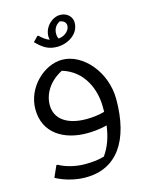

<svg xmlns="http://www.w3.org/2000/svg" viewBox="-144 -832 904 1179"><g transform="rotate(-15 308.0 -242.5)"><path d="M291 -560C354 -560 431 -601 431 -677C431 -714 400 -745 356 -745C305 -745 253 -696 253 -636C253 -628 254 -620 256 -614C234 -622 214 -637 195 -656H188L158 -625C205 -577 238 -560 291 -560ZM344 -707C366 -704 383 -692 383 -670C383 -645 358 -612 311 -607C306 -615 303 -625 303 -639C303 -666 314 -692 344 -707ZM296 -476C183 -476 60 -364 60 -224C60 -71 184 0 328 0C362 0 412 -3 457 -16C448 53 428 113 391 165C357 175 322 180 268 180C216 180 154 168 104 140H96L64 212C64 212 143 260 252 260C451 260 556 105 556 -156C556 -329 429 -476 296 -476ZM348 -85C225 -85 152 -138 152 -226C152 -294 191 -366 278 -411C415 -370 464 -239 464 -132V-100C423 -88 378 -85 348 -85Z"/></g></svg>

Font: Kufam Arabic Latin Roman Normal
Style: Regular
Weight: 400
Designer: Wael Morcos & Artur Schmal
Version: Version 1.200;PS 001.200;hotconv 1.0.88;makeotf.lib2.5.64775